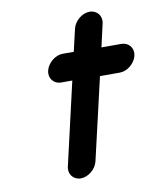

<svg xmlns="http://www.w3.org/2000/svg" viewBox="-81 -719 694 836"><g transform="rotate(-10 266.5 -301.0)"><path d="M297 -594 274 -495H225C192 -495 158 -467 150 -434C142 -401 164 -373 197 -373H246L162 -8C154 25 176 53 209 53C242 53 276 25 284 -8L368 -371H456C489 -371 523 -399 531 -432C539 -465 517 -493 484 -493H396L419 -594C427 -627 405 -655 372 -655C339 -655 305 -627 297 -594Z"/></g></svg>

Font: Electronic
Style: TiIt
Weight: 900
Version: Version 1.011